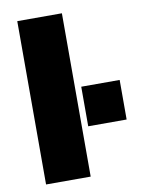

<svg xmlns="http://www.w3.org/2000/svg" viewBox="-81 -766 603 822"><g transform="rotate(-10 220.0 -355.0)"><path d="M52 0V-710H246V0ZM273 -214V-386H440V-214Z"/></g></svg>

Font: Special Gothic Extended Bold
Style: Regular
Weight: 700
Width: 7
Designer: Alistair McCready
Foundry: Monolith
Version: Version 1.000; ttfautohint (v1.8.4.7-5d5b)